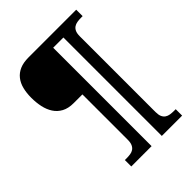

<svg xmlns="http://www.w3.org/2000/svg" viewBox="-244 -882 1116 1116"><g transform="rotate(-45 313.5 -324.5)"><path d="M419.9 -698.2H335.9V110.8H168.9V58.1H182.1Q199.2 58.1 214.1 55.9Q229 53.7 240 46.1Q251 38.6 257.6 24.4Q264.2 10.3 264.2 -13.2V-386.2H192.9Q148.9 -386.2 119.6 -402.1Q90.3 -418 72.8 -445.1Q55.2 -472.2 47.6 -507.6Q40 -543 40 -582Q40 -622.1 48.3 -654.8Q56.6 -687.5 75.2 -710.9Q93.8 -734.4 123 -747.1Q152.3 -759.8 194.8 -759.8H586.9V-707H574.2Q557.1 -707 542.2 -704.6Q527.3 -702.1 516.1 -694.6Q504.9 -687 498.5 -672.9Q492.2 -658.7 492.2 -634.8V-13.2Q492.2 10.3 498.5 24.4Q504.9 38.6 516.1 46.1Q527.3 53.7 542.2 55.9Q557.1 58.1 574.2 58.1H586.9V110.8H419.9Z"/></g></svg>

Font: Sahl Naskh
Style: Bold
Weight: 700
Designer: Pascal Zoghbi
Version: Version 1.001